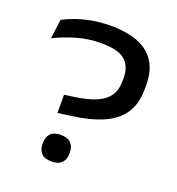

<svg xmlns="http://www.w3.org/2000/svg" viewBox="-122 -751 791 860"><g transform="rotate(20 273.0 -321.0)"><path d="M169.5 -202.5V-289.5L217 -296Q279.5 -304.5 318.5 -321.8Q357.5 -339 376 -366.5Q394.5 -394 394.5 -434.5V-453Q394.5 -505.5 362 -534.5Q329.5 -563.5 248.5 -563.5Q186.5 -563.5 130 -546.8Q73.5 -530 28 -507L40 -599Q62 -611 94.5 -623Q127 -635 169 -643.2Q211 -651.5 260 -651.5Q382.5 -651.5 441.5 -601.8Q500.5 -552 500.5 -458.5V-435.5Q500.5 -366 469.5 -320Q438.5 -274 377.8 -247.8Q317 -221.5 227.5 -210.5ZM218 11Q185.5 11 169.8 -5.2Q154 -21.5 154 -50.5V-54Q154 -83 169.8 -99.2Q185.5 -115.5 218 -115.5Q250.5 -115.5 266.5 -99.2Q282.5 -83 282.5 -54V-50.5Q282.5 -21.5 266.5 -5.2Q250.5 11 218 11Z"/></g></svg>

Font: Anek Gurmukhi Medium SemiExpanded
Style: Regular
Weight: 500
Width: 6
Version: Version 1.003